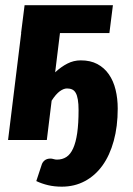

<svg xmlns="http://www.w3.org/2000/svg" viewBox="-20 -538 513 738"><path d="M199 75.5Q220 75.5 235.5 65.2Q251 55 261.2 32.2Q271.5 9.5 276.8 -26.8Q282 -63 282 -114.5Q282 -139 279.2 -155.2Q276.5 -171.5 271 -181Q265.5 -190.5 257.2 -194.2Q249 -198 237.5 -198Q224.5 -198 209.5 -187Q194.5 -176 178.5 -151L160 0H11L61.5 -411H61L74.5 -518H414L400.5 -411H210.5L192 -260Q214.5 -281 238.8 -293.5Q263 -306 290.5 -306Q327.5 -306 354.2 -291.8Q381 -277.5 398.5 -252.2Q416 -227 424.2 -193.2Q432.5 -159.5 432.5 -120.5Q432.5 -52 417.2 3.5Q402 59 374 98Q346 137 306.2 158.2Q266.5 179.5 217.5 179.5Q189 179.5 164.8 173.8Q140.5 168 119.5 158L139.5 97.5Q142.5 86 151.2 78.8Q160 71.5 174 71.5Q179.5 71.5 186 73.5Q192.5 75.5 199 75.5Z"/></svg>

Font: Lato ExtraBold
Style: Italic
Weight: 800
Italic angle: -7°
Designer: Lukasz Dziedzic with Adam Twardoch and Botio Nikoltchev
Foundry: tyPoland Lukasz Dziedzic
Version: Version 2.015; 2015-08-06; http://www.latofonts.com/